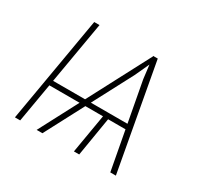

<svg xmlns="http://www.w3.org/2000/svg" viewBox="-117 -680 869 830"><g transform="rotate(30 317.5 -264.5)"><path d="M278.3 -219.2 274.9 -194.3H85.4L89.4 -219.2ZM399.9 -417.5 180.2 0H151.4L428.7 -527.8H450.7ZM519 0 440.9 -419.9 427.7 -528.8H450.7L546.9 0ZM500 -219.2 496.6 -194.3H269.5L273.4 -219.2ZM398.4 -209 363.8 0H337.4L373 -209ZM160.2 -528.3 69.3 0H43L133.8 -528.3Z"/></g></svg>

Font: Roboto Condensed Thin
Style: Italic
Weight: 250
Italic angle: -12°
Designer: Christian Robertson
Foundry: Google
Version: Version 3.008; 2023